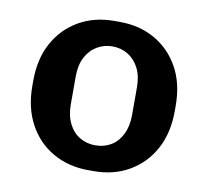

<svg xmlns="http://www.w3.org/2000/svg" viewBox="-65 -592 727 673"><g transform="rotate(10 299.0 -255.5)"><path d="M290 10Q220 10 164.5 -21.5Q109 -53 77.5 -111Q46 -169 46 -247V-265Q46 -344 77.5 -401Q109 -458 164 -489.5Q219 -521 289 -521H309Q380 -521 435 -489.5Q490 -458 521.5 -401Q553 -344 553 -265V-247Q553 -168 521.5 -110.5Q490 -53 435 -21.5Q380 10 310 10ZM299 -80Q330 -80 354.5 -94.5Q379 -109 393.5 -138Q408 -167 408 -207V-305Q408 -346 393.5 -374Q379 -402 354.5 -417Q330 -432 299 -432Q269 -432 244 -417Q219 -402 204.5 -374Q190 -346 190 -305V-207Q190 -167 204.5 -138Q219 -109 244 -94.5Q269 -80 299 -80Z"/></g></svg>

Font: Chivo Medium SemiBold
Style: Regular
Weight: 600
Version: Version 2.002